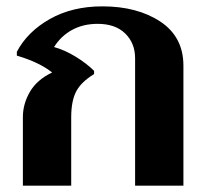

<svg xmlns="http://www.w3.org/2000/svg" viewBox="-20 -584 652 604"><path d="M52 -216Q52 -257 74 -295Q96 -333 144 -356Q104 -388 33 -409V-421Q66 -484 136.5 -524Q207 -564 302 -564Q412 -564 484.5 -516Q557 -468 557 -377V0H405V-401Q405 -448 374 -478.5Q343 -509 287 -509Q242 -509 207 -490Q172 -471 150 -436Q183 -427 217.5 -406Q252 -385 276 -361V-351Q235 -326 219.5 -296Q204 -266 204 -215V0H52Z"/></svg>

Font: Trirong Bold
Style: Regular
Weight: 700
Designer: Katatrad Team
Foundry: CadsonDemak
Version: Version 1.000